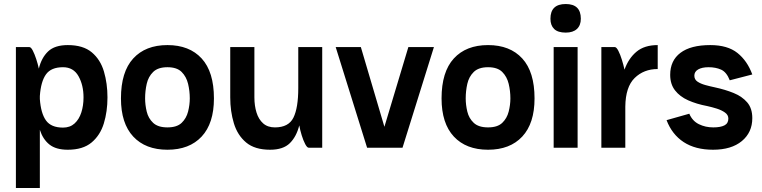

<svg xmlns="http://www.w3.org/2000/svg" viewBox="-20 -734 3787 954"><path d="M178 200H59V-500H126Q134 -500 143 -482.5Q152 -465 160 -440.5Q168 -416 173 -393Q186 -447 219 -478.5Q252 -510 317 -510Q393 -510 436 -474Q479 -438 496.5 -378.5Q514 -319 514 -250Q514 -180 496 -121Q478 -62 435 -26Q392 10 317 10Q258 10 225.5 -16Q193 -42 178 -89ZM293 -400Q234 -400 208.5 -364.5Q183 -329 178 -257V-242Q183 -171 208.5 -135.5Q234 -100 293 -100Q328 -100 350.5 -120.5Q373 -141 384 -175Q395 -209 395 -250Q395 -311 370 -355.5Q345 -400 293 -400Z M581 -245Q581 -377 642 -443.5Q703 -510 812 -510Q921 -510 982 -443.5Q1043 -377 1043 -245Q1043 -121 982 -55.5Q921 10 812 10Q703 10 642 -55.5Q581 -121 581 -245ZM812 -101Q859 -101 882.5 -123.5Q906 -146 914.5 -179.5Q923 -213 923 -245Q923 -282 914.5 -317.5Q906 -353 882.5 -376.5Q859 -400 812 -400Q765 -400 741 -376.5Q717 -353 709 -317.5Q701 -282 701 -245Q701 -213 709 -179.5Q717 -146 741 -123.5Q765 -101 812 -101Z M1244 -250Q1244 -209 1254.5 -175Q1265 -141 1287.5 -121Q1310 -101 1346 -101Q1414 -101 1438 -149.5Q1462 -198 1462 -296V-500H1581V0H1514Q1506 0 1496.5 -18Q1487 -36 1479 -62Q1471 -88 1467 -111Q1453 -55 1420 -22.5Q1387 10 1322 10Q1246 10 1203 -26Q1160 -62 1142 -121.5Q1124 -181 1124 -250V-500H1244Z M1804 0 1648 -500H1773L1890 -104L2009 -500H2136L1980 0Z M2174 -245Q2174 -377 2235 -443.5Q2296 -510 2405 -510Q2514 -510 2575 -443.5Q2636 -377 2636 -245Q2636 -121 2575 -55.5Q2514 10 2405 10Q2296 10 2235 -55.5Q2174 -121 2174 -245ZM2405 -101Q2452 -101 2475.5 -123.5Q2499 -146 2507.5 -179.5Q2516 -213 2516 -245Q2516 -282 2507.5 -317.5Q2499 -353 2475.5 -376.5Q2452 -400 2405 -400Q2358 -400 2334 -376.5Q2310 -353 2302 -317.5Q2294 -282 2294 -245Q2294 -213 2302 -179.5Q2310 -146 2334 -123.5Q2358 -101 2405 -101Z M2715 -641Q2715 -714 2791 -714Q2866 -714 2866 -641Q2866 -608 2846.5 -590Q2827 -572 2791 -572Q2752 -572 2733.5 -590Q2715 -608 2715 -641ZM2731 -500H2850V0H2731Z M2968 0V-500H3035Q3043 -500 3052.5 -481.5Q3062 -463 3070 -437Q3078 -411 3083 -388Q3103 -444 3142.5 -477Q3182 -510 3248 -510V-391Q3179 -391 3133.5 -346.5Q3088 -302 3087 -204V0Z M3523 10Q3435 10 3377 -28Q3319 -66 3292 -137L3405 -169Q3420 -133 3452.5 -117Q3485 -101 3524 -101Q3560 -101 3579.5 -111Q3599 -121 3599 -145Q3599 -163 3582 -175Q3565 -187 3541 -194.5Q3517 -202 3494 -207Q3441 -217 3399.5 -235.5Q3358 -254 3334 -285Q3310 -316 3310 -362Q3310 -433 3361 -471.5Q3412 -510 3509 -510Q3595 -510 3644 -471Q3693 -432 3718 -364L3606 -335Q3590 -376 3563 -388Q3536 -400 3501 -400Q3468 -400 3449 -389Q3430 -378 3430 -358Q3430 -339 3445.5 -328.5Q3461 -318 3484.5 -311.5Q3508 -305 3532 -300Q3583 -289 3625 -272Q3667 -255 3692.5 -225.5Q3718 -196 3718 -147Q3718 -76 3666 -33Q3614 10 3523 10Z"/></svg>

Font: Haskoy Bold
Style: Regular
Weight: 700
Designer: Ertekin Erdin
Foundry: Ertekin Erdin
Version: Version 1.500; ttfautohint (v1.8.3)